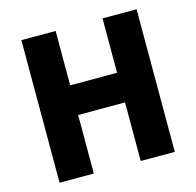

<svg xmlns="http://www.w3.org/2000/svg" viewBox="-108 -857 989 969"><g transform="rotate(-15 387.0 -372.5)"><path d="M86 0H265V-306H510V0H688V-745H510V-461H265V-745H86Z"/></g></svg>

Font: Noto Sans CJK TC Black
Style: Regular
Weight: 900
Designer: Ryoko NISHIZUKA 西塚涼子 (kana, bopomofo & ideographs); Paul D. Hunt (Latin, Greek & Cyrillic); Sandoll Communications 산돌커뮤니
Foundry: Adobe
Version: Version 2.004;hotconv 1.0.118;makeotfexe 2.5.65603